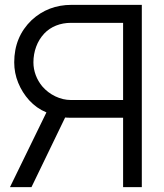

<svg xmlns="http://www.w3.org/2000/svg" viewBox="-20 -770 676 790"><path d="M563.5 0H486.5V-285.5H274Q265.5 -285.5 259.2 -285.8Q253 -286 248 -286.5L109.5 0H21L171 -307.5Q130 -324.5 100 -357.5Q71.5 -389 55 -429.2Q38.5 -469.5 38.5 -513.5Q38.5 -618.5 110.5 -687.5Q178.5 -750 274 -750H563.5ZM486.5 -358.5V-676H272Q239 -676 210.8 -664.8Q182.5 -653.5 162.5 -632.5Q140 -608.5 128.8 -577.8Q117.5 -547 117.5 -513.5Q117.5 -486.5 127 -461Q136.5 -435.5 154 -414.5Q176.5 -388.5 207.8 -373.5Q239 -358.5 272 -358.5Z"/></svg>

Font: Russisch Sans
Style: Regular
Weight: 400
Designer: Michael Sharanda (font) & Cristiano Sobral (main changes)
Foundry: Michael Sharanda
Version: Version 2.00;October 25, 2020;FontCreator 13.0.0.2681 64-bit